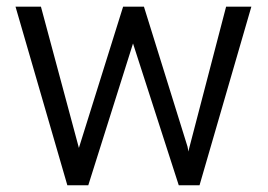

<svg xmlns="http://www.w3.org/2000/svg" viewBox="-20 -548 793 568"><path d="M101.1 -528.3 213.4 -110.4 344.2 -528.3H405.8L534.7 -114.3L537.6 -99.6L539.1 -107.4L648.9 -528.3H723.6L570.3 0H508.8L373.5 -419.4L241.2 0H179.2L25.9 -528.3Z"/></svg>

Font: Vazirmatn UI Light
Style: Regular
Weight: 300
Designer: Saber Rastikerdar
Foundry: Saber Rastikerdar
Version: Version 33.003